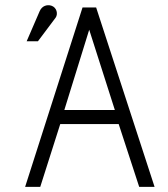

<svg xmlns="http://www.w3.org/2000/svg" viewBox="-20 -729 656 749"><path d="M583 0 355 -700H302L78 0H137L215 -245H443L523 0ZM428 -300H231L328 -613ZM128 -568 197 -660C207 -674 202 -700 180 -707C163 -712 144 -706 135 -686L84 -568Z"/></svg>

Font: Advent Pro
Style: Regular
Weight: 400
Designer: Andreas Kalpakidis
Foundry: Andreas Kalpakidis
Version: Version 2.002 2008